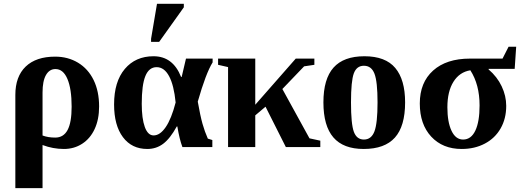

<svg xmlns="http://www.w3.org/2000/svg" viewBox="-20 -763 2704 996"><path d="M59.6 -270.5Q59.6 -366.2 113.3 -417.7Q167 -469.2 266.1 -469.2Q332.5 -469.2 384.8 -437.7Q437 -406.2 465.6 -347.9Q494.1 -289.6 494.1 -210.9Q494.1 -143.1 470.9 -93.5Q447.8 -43.9 406 -17.1Q364.3 9.8 311.5 9.8Q254.9 9.8 200.7 -10.7V212.9H59.6ZM266.6 -49.3Q309.6 -49.3 330.6 -88.6Q351.6 -127.9 351.6 -209.5Q351.6 -301.8 329.8 -353.3Q308.1 -404.8 267.6 -404.8Q236.3 -404.8 218.5 -373.8Q200.7 -342.8 200.7 -283.2V-60.1Q229 -49.3 266.6 -49.3Z M744.1 9.8Q663.6 9.8 617.7 -51.5Q571.8 -112.8 571.8 -221.2Q571.8 -339.4 627.4 -405.3Q683.1 -471.2 776.4 -471.2Q877 -471.2 919.4 -363.8H922.4L944.8 -459H1083V-439.5Q1047.9 -382.8 1005.9 -235.8Q1019 -161.6 1030.5 -120.8Q1042 -80.1 1058.1 -43.9L1081.5 -36.6V0H926.3Q911.1 -40 899.9 -106.9H897Q862.3 -43.9 826.4 -17.1Q790.5 9.8 744.1 9.8ZM792.5 -414.6Q752.9 -414.6 734.1 -368.4Q715.3 -322.3 715.3 -224.6Q715.3 -147.9 731.2 -104.2Q747.1 -60.5 776.9 -60.5Q810.1 -60.5 839.6 -103.5Q869.1 -146.5 891.1 -231.4Q882.3 -320.8 857.2 -367.7Q832 -414.6 792.5 -414.6ZM763.7 -545.9V-562L794.4 -743.2H933.6V-725.1L805.7 -545.9Z M1610.8 -459V-426.8L1557.6 -418.9L1444.8 -301.3L1585.4 -45.4L1641.6 -33.2V0H1462.9L1357.4 -209.5L1304.2 -164.6V0H1163.1V-415L1111.3 -426.8V-459H1304.2V-219.7L1514.2 -459Z M2081.5 -231.9Q2081.5 -108.4 2028.6 -49.3Q1975.6 9.8 1866.7 9.8Q1761.2 9.8 1709.5 -50Q1657.7 -109.9 1657.7 -231.9Q1657.7 -353.5 1710.2 -412.4Q1762.7 -471.2 1870.6 -471.2Q1979.5 -471.2 2030.5 -410.4Q2081.5 -349.6 2081.5 -231.9ZM1938.5 -231.9Q1938.5 -339.4 1922.6 -380.6Q1906.7 -421.9 1867.7 -421.9Q1830.1 -421.9 1815.4 -382.3Q1800.8 -342.8 1800.8 -231.9Q1800.8 -119.1 1815.7 -79.1Q1830.6 -39.1 1867.7 -39.1Q1906.2 -39.1 1922.4 -81.3Q1938.5 -123.5 1938.5 -231.9Z M2467.8 -215.8Q2467.8 -324.2 2419.9 -398.4Q2363.8 -389.2 2332.3 -338.9Q2300.8 -288.6 2300.8 -206.5Q2300.8 -129.9 2322.3 -84.5Q2343.8 -39.1 2382.3 -39.1Q2423.8 -39.1 2445.8 -85.4Q2467.8 -131.8 2467.8 -215.8ZM2514.6 -405.8V-402.8Q2559.1 -364.7 2582.5 -315.2Q2606 -265.6 2606 -213.9Q2606 -147.5 2576.9 -96.7Q2547.9 -45.9 2495.1 -18.1Q2442.4 9.8 2375 9.8Q2276.4 9.8 2217 -54.2Q2157.7 -118.2 2157.7 -226.1Q2157.7 -335 2226.8 -397Q2295.9 -459 2418 -459H2586.9L2618.2 -520.5H2657.7L2649.9 -405.8Z"/></svg>

Font: Tinos
Style: Bold
Weight: 700
Designer: Steve Matteson
Foundry: Monotype Imaging Inc.
Version: Version 1.23